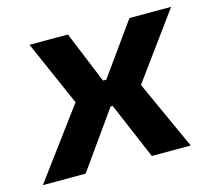

<svg xmlns="http://www.w3.org/2000/svg" viewBox="-110 -587 759 681"><g transform="rotate(-15 269.5 -246.5)"><path d="M396 -253 511 0H368L280 -207H272L125 0H-32L156 -254L51 -493H192L270 -303H282L418 -493H571Z"/></g></svg>

Font: Ezarion
Style: Bold Italic
Weight: 700
Italic angle: -8°
Designer: Natanael Gama
Version: Version 1.001;PS 001.001;hotconv 1.0.70;makeotf.lib2.5.58329